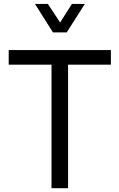

<svg xmlns="http://www.w3.org/2000/svg" viewBox="-20 -959 609 979"><path d="M24.4 -629.4V-703.6H545.4V-629.4H327.1V0.5H242.7V-629.4ZM412.6 -939 320.3 -793.9H250L158.2 -939H224.1L286.6 -844.2L346.7 -939Z"/></svg>

Font: Metrophobic
Style: Regular
Weight: 400
Designer: Vernon Adams
Foundry: Vernon Adams
Version: Version 3.200; ttfautohint (v1.8.4.7-5d5b);gftools[0.9.23]